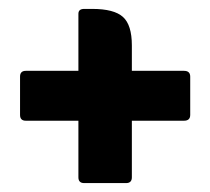

<svg xmlns="http://www.w3.org/2000/svg" viewBox="-20 -488 472 431"><path d="M156 -217H38Q25 -217 25 -230V-316Q25 -329 38 -329H156V-457Q156 -468 169 -468H187Q236 -468 256 -450Q276 -432 276 -386V-329H393Q407 -329 407 -316V-230Q407 -217 393 -217H276V-90Q276 -77 263 -77H169Q156 -77 156 -90Z"/></svg>

Font: Zain Black
Style: Regular
Weight: 900
Designer: Zain,Boutros
Foundry: Mobile Telecommunications Company (Zain), 2024
Version: Version 1.50; ttfautohint (v1.8.4)